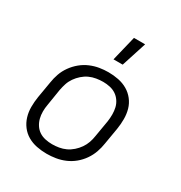

<svg xmlns="http://www.w3.org/2000/svg" viewBox="-177 -878 954 1013"><g transform="rotate(30 300.0 -372.0)"><path d="M252 8Q221 8 191 2Q161 -4 136 -18.5Q111 -33 93.5 -56Q76 -79 67.5 -107Q59 -135 59 -166Q59 -197 64 -228L81 -328Q85 -355 94.5 -382Q104 -409 121.5 -433.5Q139 -458 162 -477Q185 -496 212 -507.5Q239 -519 266.5 -523.5Q294 -528 321 -528Q352 -528 382 -522Q412 -516 437 -501.5Q462 -487 480 -464Q498 -441 506 -413Q514 -385 514 -354Q514 -323 509 -292L492 -192Q488 -165 478.5 -138Q469 -111 452 -86.5Q435 -62 412 -43Q389 -24 362 -12.5Q335 -1 307 3.5Q279 8 252 8ZM252 -50Q272 -50 293 -53.5Q314 -57 333.5 -66Q353 -75 370 -90Q387 -105 399.5 -123Q412 -141 419 -161Q426 -181 429 -202L446 -302Q449 -323 449 -344.5Q449 -366 444.5 -385.5Q440 -405 428.5 -422Q417 -439 400.5 -450Q384 -461 363.5 -465.5Q343 -470 322 -470Q302 -470 280.5 -466.5Q259 -463 239.5 -454Q220 -445 203 -430Q186 -415 173.5 -397Q161 -379 154.5 -359Q148 -339 144 -318L128 -218Q124 -197 124 -175.5Q124 -154 129 -134.5Q134 -115 145 -98Q156 -81 172.5 -70Q189 -59 210 -54.5Q231 -50 252 -50ZM309 -600 346 -752H414L365 -600Z"/></g></svg>

Font: Iosevka Light Extended
Style: Italic
Weight: 300
Width: 7
Italic angle: -9°
Monospace: yes
Designer: Belleve Invis
Foundry: Belleve Invis
Version: Version 32.5.0; ttfautohint (v1.8.4)